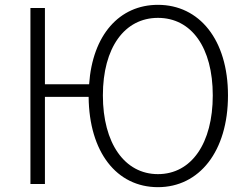

<svg xmlns="http://www.w3.org/2000/svg" viewBox="-20 -762 1024 795"><path d="M634 -41C496 -41 406 -169 406 -367C406 -565 496 -688 634 -688C773 -688 861 -565 861 -367C861 -169 773 -41 634 -41ZM166 -413V-729H106V0H166V-361H347C349 -132 463 13 634 13C805 13 924 -135 924 -367C924 -598 805 -742 634 -742C474 -742 363 -617 349 -413Z"/></svg>

Font: Noto Sans JP Light
Style: Regular
Weight: 300
Designer: Ryoko NISHIZUKA (kana & ideographs); Paul D. Hunt (Latin, Greek & Cyrillic); Wenlong ZHANG (bopomofo); Sandoll Communica
Foundry: Adobe Systems Incorporated
Version: Version 1.004;PS 1.004;hotconv 1.0.82;makeotf.lib2.5.63406